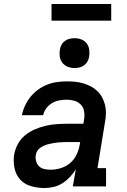

<svg xmlns="http://www.w3.org/2000/svg" viewBox="-20 -937 640 965"><path d="M203 8Q169 8 136 -1.5Q103 -11 81.5 -34.5Q60 -58 53 -91.5Q46 -125 51 -160Q56 -187 69.5 -212.5Q83 -238 105.5 -256.5Q128 -275 154.5 -286.5Q181 -298 208.5 -304.5Q236 -311 263 -313Q290 -315 317 -315H399L403 -340Q406 -359 402.5 -378.5Q399 -398 386 -411.5Q373 -425 354 -430.5Q335 -436 315 -436Q297 -436 278 -432.5Q259 -429 242 -419Q225 -409 213 -393Q201 -377 197 -358H90Q95 -383 106 -406.5Q117 -430 133.5 -450.5Q150 -471 171.5 -486.5Q193 -502 217 -511.5Q241 -521 266 -524.5Q291 -528 315 -528Q337 -528 358 -526Q379 -524 399 -518Q419 -512 437 -502.5Q455 -493 469.5 -479Q484 -465 493.5 -447Q503 -429 508 -409Q513 -389 512.5 -367.5Q512 -346 508 -325L470 -92H513V0H346L361 -86Q348 -65 331 -47Q314 -29 293.5 -16Q273 -3 250 2.5Q227 8 204 8ZM234 -84Q259 -84 285.5 -92Q312 -100 333 -118Q354 -136 365.5 -161Q377 -186 381 -212L383 -223H317Q306 -223 294.5 -222.5Q283 -222 272 -221Q261 -220 250 -218Q239 -216 227.5 -213.5Q216 -211 205 -206.5Q194 -202 184 -195.5Q174 -189 167.5 -178.5Q161 -168 160 -157Q157 -142 161.5 -126.5Q166 -111 176.5 -101Q187 -91 202.5 -87.5Q218 -84 234 -84ZM355 -595Q337 -595 320.5 -601.5Q304 -608 293.5 -621.5Q283 -635 280.5 -652.5Q278 -670 281 -688Q283 -701 289.5 -712.5Q296 -724 306.5 -731.5Q317 -739 329.5 -742Q342 -745 355 -745Q373 -745 389.5 -738.5Q406 -732 416 -718.5Q426 -705 428.5 -687.5Q431 -670 428 -652Q426 -639 419.5 -627.5Q413 -616 402.5 -608.5Q392 -601 379.5 -598Q367 -595 355 -595ZM239 -833V-917H539V-833Z"/></svg>

Font: Iosevka Etoile SmBdObl
Style: Regular
Weight: 600
Italic angle: -9°
Designer: Belleve Invis
Foundry: Belleve Invis
Version: Version 15.5.2; ttfautohint (v1.8.4)